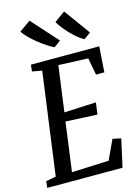

<svg xmlns="http://www.w3.org/2000/svg" viewBox="-145 -1079 835 1157"><g transform="rotate(-15 273.0 -500.5)"><path d="M1 0 5.5 -41 68 -52.5 154.5 -690.5 93.5 -701.5 98 -743H524.5L513.5 -583.5H461.5L441.5 -690L257 -697.5L218.5 -413L417.5 -422L407.5 -348.5L210.5 -358L169.5 -53L400.5 -62.5L457 -184L509 -173L470.5 0ZM492 -838 450 -807.5Q431 -817 410.5 -833.8Q390 -850.5 370.8 -870.8Q351.5 -891 334.8 -912.2Q318 -933.5 307 -952L374 -1001ZM305 -838 263.5 -807.5Q244 -816 219 -832.5Q194 -849 168.5 -869.5Q143 -890 121.5 -911.5Q100 -933 88 -951.5L158.5 -1001Z"/></g></svg>

Font: Merriweather 24pt SemiCondensed
Style: Italic
Weight: 400
Width: 4
Italic angle: -7.8°
Designer: Eben Sorkin
Foundry: Eben Sorkin
Version: Version 2.101